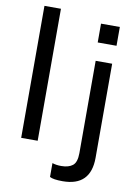

<svg xmlns="http://www.w3.org/2000/svg" viewBox="-107 -867 805 1146"><g transform="rotate(10 296.0 -294.0)"><path d="M167 0H67V-800H167ZM355 212Q298 212 277 200V116Q300 124 331 124Q376 124 400.5 104.5Q425 85 425 29V-530H525V40Q525 212 355 212ZM532 -640H418V-754H532Z"/></g></svg>

Font: Tanohe Sans Medium
Style: Regular
Weight: 500
Designer: Village Type and Design LLC
Foundry: Cooper Hewitt Smithsonian Design Museum
Version: Version 1.00;September 29, 2021;FontCreator 13.0.0.2655 64-b